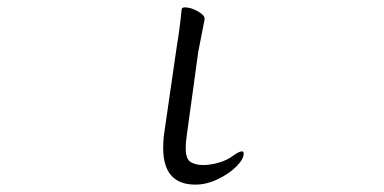

<svg xmlns="http://www.w3.org/2000/svg" viewBox="-20 -494 1040 520"><path d="M472 -469Q473 -474 481 -474Q497 -474 515.5 -463.5Q534 -453 534 -444V-441L517 -354L487 -136Q483 -111 483 -93Q483 -63 496.5 -55Q510 -47 530 -47Q550 -47 572.5 -53.5Q595 -60 611 -72Q627 -84 635 -84Q640 -84 640 -78Q640 -63 620 -43Q600 -23 569.5 -8.5Q539 6 509 6Q422 6 422 -93Q422 -119 426 -142L458 -363Q467 -417 472 -469Z"/></svg>

Font: JyunsaiKaai Light
Style: Regular
Weight: 300
Designer: Fontworks Inc.
Version: Version 0.030;April 7, 2024;FontCreator 14.0.0.2901 64-bit